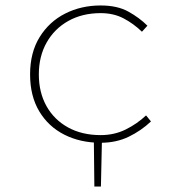

<svg xmlns="http://www.w3.org/2000/svg" viewBox="-20 -510 640 702"><path d="M325 172 323 -10H353L349 172ZM348 12Q274 12 215.5 -17.5Q157 -47 123.5 -103Q90 -159 90 -238Q90 -318 125 -374.5Q160 -431 218.5 -460.5Q277 -490 348 -490Q409 -490 449.5 -467.5Q490 -445 519 -416L499 -394Q468 -424 431.5 -443Q395 -462 348 -462Q281 -462 230 -433.5Q179 -405 150.5 -354.5Q122 -304 122 -238Q122 -172 150 -122Q178 -72 229 -44Q280 -16 348 -16Q398 -16 439.5 -36.5Q481 -57 514 -88L532 -66Q496 -32 450.5 -10Q405 12 348 12Z"/></svg>

Font: Source Code Pro ExtraLight
Style: Regular
Weight: 200
Monospace: yes
Designer: Paul D. Hunt, Teo Tuominen
Foundry: Adobe
Version: Version 1.026;hotconv 1.1.0;makeotfexe 2.6.0